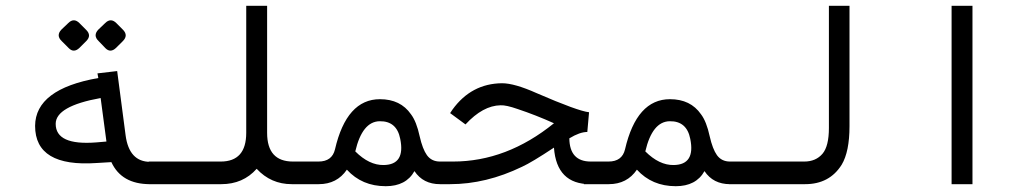

<svg xmlns="http://www.w3.org/2000/svg" viewBox="-20 -635 3540 662"><path d="M347 -147 327 -297Q172 -269 172 -208Q172 -133 312 -144ZM497 0Q399 0 364 -76L314 -73Q101 -58 101 -201Q102 -328 319 -366L316 -382L384 -390L413 -169Q425 -77 498 -77H517V0ZM381.1 -555.4 404.6 -531.8Q422.8 -512.6 403.6 -493.3L380 -469.8Q360.8 -451.6 343.7 -468.7L320.1 -493.3Q299.8 -512.6 319 -532.9L342.6 -555.4Q361.8 -574.6 381.1 -555.4ZM253.8 -555.4 277.3 -531.8Q296.6 -512.6 277.3 -493.3L253.8 -469.8Q234.5 -451.6 217.4 -468.7L192.8 -493.3Q172.5 -512.6 191.7 -532.9L215.3 -555.4Q234.5 -574.6 253.8 -555.4Z M865 -53Q818 0 743 0H493V-78H741Q829 -78 829 -177V-615H901V-177Q901 -78 990 -78H1007V0H986Q914 0 865 -53Z M1205 -113Q1253 -65 1303 -66Q1378 -67 1360 -156Q1348 -218 1289 -217Q1229 -216 1205 -113ZM1409 -45Q1380 7 1310 7Q1228 7 1176 -50Q1142 0 1079 0H993V-78H1078Q1125 -78 1135 -120Q1175 -293 1290 -293Q1361 -293 1397 -241Q1416 -216 1427 -165Q1437 -121 1452 -100Q1468 -78 1497 -78H1510V0H1497Q1439 0 1409 -45Z M2011 -248 2005 -180Q1979 -180 1943 -158Q1944 -78 2017 -78H2021V0H2015Q1899 0 1890 -126Q1813 -75 1780 -60Q1656 0 1532 0H1500V-78H1542Q1727 -78 1890 -210Q1828 -238 1765 -259Q1725 -273 1706 -272Q1645 -271 1585 -206L1532 -245L1540 -257Q1605 -347 1711 -348Q1754 -348 1830 -314Q1973 -252 2011 -248Z M2205 -113Q2253 -65 2303 -66Q2378 -67 2360 -156Q2348 -218 2289 -217Q2229 -216 2205 -113ZM2409 -45Q2380 7 2310 7Q2228 7 2176 -50Q2142 0 2079 0H1993V-78H2078Q2125 -78 2135 -120Q2175 -293 2290 -293Q2361 -293 2397 -241Q2416 -216 2427 -165Q2437 -121 2452 -100Q2468 -78 2497 -78H2510V0H2497Q2439 0 2409 -45Z M2909 -200Q2909 -112 2882 -67Q2840 0 2756 0H2493V-78H2753Q2793 -78 2816 -105Q2838 -131 2838 -194V-615H2909Z M3261 -615H3333V0H3261Z"/></svg>

Font: Vazir Code
Style: Code
Weight: 400
Foundry: DejaVu fonts team - Redesigned by Saber Rastikerdar
Version: Version 1.1.2